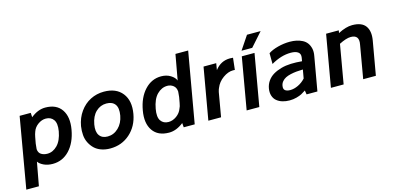

<svg xmlns="http://www.w3.org/2000/svg" viewBox="-84 -1261 4048 1972"><g transform="rotate(-15 1940.0 -275.0)"><path d="M401.9 -564Q520.5 -564 574.5 -484.9Q628.4 -405.8 605 -273.9Q581.5 -141.1 508.1 -63Q434.6 15.1 329.1 15.1Q275.4 15.1 234.1 -4.6Q192.9 -24.4 176.8 -49.8L130.9 200.2H-2.9L127 -549.8H245.1L248 -502.9Q323.2 -564 401.9 -564ZM474.1 -292Q488.3 -374 460.2 -413.6Q432.1 -453.1 377.9 -453.1Q335 -453.1 294.9 -424.3Q254.9 -395.5 240.2 -352.1Q230.5 -327.6 225.1 -297.9L212.9 -231.9Q211.9 -226.1 207 -173.8Q210 -134.8 237.3 -117.4Q264.6 -100.1 303.2 -100.1Q361.8 -100.1 409.4 -148.4Q457 -196.8 474.1 -292Z M1025.9 -565.9Q1155.8 -565.9 1220.2 -484.1Q1284.7 -402.3 1260.7 -266.1Q1238.3 -140.1 1150.9 -62.5Q1063.5 15.1 940.9 15.1Q889.2 15.1 846.2 -0.2Q803.2 -15.6 774.7 -43.2Q746.1 -70.8 727.3 -108.4Q708.5 -146 704.8 -190.4Q701.2 -234.9 708.5 -284.2Q723.6 -369.6 769.8 -434.1Q815.9 -498.5 882.1 -532.2Q948.2 -565.9 1025.9 -565.9ZM1019.5 -441.9Q955.1 -441.9 907.5 -396.7Q859.9 -351.6 844.7 -266.1Q831.5 -190.4 859.6 -150.6Q887.7 -110.8 946.8 -110.8Q1011.7 -110.8 1061.8 -158.7Q1111.8 -206.5 1126 -285.2Q1139.6 -364.7 1110.6 -403.3Q1081.5 -441.9 1019.5 -441.9Z M1837.4 -750H1972.7L1841.3 0H1724.6L1720.7 -45.9Q1644 14.2 1567.4 14.2Q1448.7 14.2 1394.3 -64.9Q1339.8 -144 1363.3 -275.9Q1386.2 -408.2 1459.5 -487.1Q1532.7 -565.9 1634.3 -565.9Q1691.4 -565.9 1734.1 -539.6Q1776.9 -513.2 1788.6 -480ZM1759.3 -312Q1760.3 -320.8 1762.2 -342.3Q1764.2 -363.8 1764.6 -370.1Q1761.7 -412.6 1734.1 -433.8Q1706.5 -455.1 1671.4 -455.1Q1609.9 -455.1 1561.5 -406.2Q1513.2 -357.4 1495.6 -257.8Q1480 -172.9 1507.6 -132.8Q1535.2 -92.8 1589.4 -92.8Q1633.3 -92.8 1674.8 -122.3Q1716.3 -151.9 1732.4 -198.2Q1741.7 -213.4 1748.5 -252Z M2365.2 -561Q2378.9 -561 2398.4 -559.1L2384.3 -433.1Q2380.4 -434.1 2365.2 -434.1Q2312 -434.1 2257.3 -395Q2202.6 -356 2179.2 -296.9Q2176.3 -291.5 2173.3 -282.7Q2170.4 -273.9 2168.5 -265.6L2166.5 -257.8V-258.8L2121.6 0H1986.3L2082.5 -549.8H2217.3L2205.6 -479Q2268.1 -561 2365.2 -561Z M2743.2 -750 2615.2 -606H2501.5L2598.1 -750ZM2624.5 -549.8 2528.3 0H2393.6L2489.3 -549.8Z M3002.9 -566.9Q3041 -566.9 3074.2 -559.8Q3107.4 -552.7 3136.5 -537.6Q3165.5 -522.5 3183.6 -498Q3201.7 -473.6 3209.7 -439.2Q3217.8 -404.8 3209 -358.9L3146 0H3030.8L3023.9 -43Q2997.1 -25.4 2977.5 -14.9Q2958 -4.4 2922.6 5.4Q2887.2 15.1 2848.1 15.1Q2806.6 15.1 2772 4.4Q2737.3 -6.3 2712.2 -27.3Q2687 -48.3 2676.3 -82.5Q2665.5 -116.7 2672.9 -160.2Q2680.7 -203.1 2705.1 -237.3Q2729.5 -271.5 2766.4 -293.5Q2803.2 -315.4 2851.8 -329.1Q2900.4 -342.8 2956.1 -344.7Q3011.7 -346.7 3073.7 -340.8L3080.1 -377Q3086.9 -417 3060.8 -436Q3034.7 -455.1 2983.9 -455.1Q2881.3 -455.1 2773.9 -392.1L2772.9 -506.8Q2812.5 -533.7 2876.2 -550.3Q2939.9 -566.9 3002.9 -566.9ZM2814.9 -149.9Q2808.6 -115.2 2826.9 -100.6Q2845.2 -85.9 2880.9 -85.9Q2921.9 -85.9 2965.8 -106.7Q3009.8 -127.4 3043.9 -165L3060.1 -256.8Q3021.5 -255.9 2990.5 -252.9Q2959.5 -250 2927.5 -242.7Q2895.5 -235.4 2873.3 -223.9Q2851.1 -212.4 2835.2 -193.6Q2819.3 -174.8 2814.9 -149.9Z M3665.5 -565.9Q3767.1 -565.9 3807.1 -511Q3847.2 -456.1 3830.6 -358.9L3767.6 0H3632.8L3693.8 -352.1Q3713.4 -452.1 3620.6 -452.1Q3572.8 -452.1 3496.6 -413.1L3424.8 0H3289.6L3385.7 -549.8H3520.5L3515.6 -522Q3600.1 -565.9 3665.5 -565.9Z"/></g></svg>

Font: Stilu SemiBold
Style: Italic
Weight: 600
Italic angle: -10°
Designer: Genilson Lima Santos
Foundry: Genilson Lima Santos
Version: Version 1.200;PS 001.200;hotconv 1.0.88;makeotf.lib2.5.64775